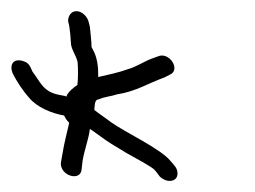

<svg xmlns="http://www.w3.org/2000/svg" viewBox="-83 -522 457 344"><path d="M-60 -390C-53 -376 -41 -358 -31 -347C-17 -330 9 -319 32 -315C34 -310 37 -306 41 -302C37 -284 32 -266 29 -247L26 -230C25 -207 60 -197 63 -217L65 -234C68 -253 76 -273 78 -291C86 -286 92 -281 98 -277C107 -270 123 -260 145 -247C167 -235 181 -227 187 -223C195 -218 197 -214 203 -206C216 -193 236 -196 235 -212C235 -221 228 -227 223 -233C206 -255 141 -285 116 -303C107 -310 96 -317 86 -325C87 -333 86 -344 94 -344C105 -349 115 -349 127 -353C160 -358 183 -373 211 -383L221 -388C242 -397 220 -430 200 -421L189 -417C175 -412 161 -402 146 -398C130 -392 110 -388 93 -384V-385C93 -401 92 -418 83 -434C82 -436 81 -437 81 -438C81 -448 79 -463 78 -474L76 -482C74 -492 64 -502 54 -502C44 -502 39 -493 39 -484L41 -476L43 -460C43 -455 44 -450 44 -446C44 -434 53 -424 56 -411C57 -400 57 -383 56 -373C55 -372 56 -371 56 -370C51 -367 38 -357 36 -349C35 -349 35 -349 34 -350C23 -352 14 -353 4 -359C-9 -367 -15 -381 -25 -394C-29 -403 -31 -409 -40 -412C-59 -419 -67 -406 -60 -390Z"/></svg>

Font: Stray Cat
Style: OpObl
Weight: 400
Version: Version 1.0